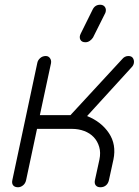

<svg xmlns="http://www.w3.org/2000/svg" viewBox="-20 -789 585 809"><path d="M90 -30Q87 -16 77 -8Q67 0 56 0Q42 0 35.5 -8Q29 -16 32 -30L137 -523Q139 -535 149 -544Q159 -553 173 -553Q184 -553 190.5 -544Q197 -535 195 -523L148 -304H277L494 -539Q505 -553 521 -553Q535 -553 540.5 -543.5Q546 -534 544 -523Q542 -513 535 -506L347 -300Q407 -276 439 -228Q471 -180 458 -117L439 -30Q436 -16 426.5 -8Q417 0 403 0Q390 0 383.5 -8Q377 -16 380 -30L399 -117Q405 -146 398 -170Q391 -194 375 -211Q359 -228 335 -237Q311 -246 283 -246H136ZM370 -748Q380 -769 402 -769Q416 -769 422.5 -759Q429 -749 424 -735L372 -631Q367 -623 358.5 -617Q350 -611 340 -611Q324 -611 318.5 -622Q313 -633 320 -647Z"/></svg>

Font: VDS
Style: Thin Italic
Weight: 100
Width: 0
Designer: artmaker
Foundry: artmaker
Version: Version 1.000 2012 initial release